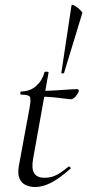

<svg xmlns="http://www.w3.org/2000/svg" viewBox="-20 -742 352 774"><path d="M121.2 12Q102 12 84.6 4.4Q67.2 -3.2 58.8 -21.8Q50.4 -40.4 56 -73.2L99 -306Q105.8 -343 100.2 -351.8Q94.6 -360.6 65 -360.6Q61 -360.6 61.9 -367Q62.8 -373.4 65.8 -373.4Q101 -373.4 125.9 -395.6Q150.8 -417.8 159.2 -450.2Q159.6 -453.4 168.2 -453.1Q176.8 -452.8 175.8 -449.6L113.8 -103.8Q106.2 -63.2 117.4 -44.3Q128.6 -25.4 159.6 -25.4Q189.2 -25.4 212.1 -38.8Q235 -52.2 256.4 -70.4Q258.4 -72.4 262.5 -68.4Q266.6 -64.4 264.4 -62.2Q219.2 -22.2 185.3 -5.1Q151.4 12 121.2 12ZM265.2 -341.8Q262.6 -341.8 242.9 -344.4Q223.2 -347 196.7 -349.6Q170.2 -352.2 145.4 -352.2L147.4 -375.6Q172.6 -375.6 203 -377.6Q233.4 -379.6 258.4 -381.2Q283.4 -382.8 290.4 -382.8Q294.6 -382.8 296.5 -380.4Q298.4 -378 297.4 -374Q295.6 -366 285.5 -353.9Q275.4 -341.8 265.2 -341.8ZM227.2 -448 268.2 -720Q269.4 -724 276.6 -721Q283.8 -718 292.2 -711.5Q300.6 -705 306.7 -698.4Q312.8 -691.8 311.6 -688.6L238.2 -448Q237.2 -446 232.2 -446Q227.2 -446 227.2 -448Z"/></svg>

Font: Cormorant Light
Style: Italic
Weight: 300
Italic angle: -10°
Designer: Christian Thalmann (Catharsis Fonts)
Foundry: Catharsis Fonts
Version: Version 4.000